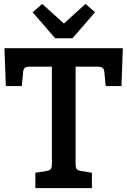

<svg xmlns="http://www.w3.org/2000/svg" viewBox="-20 -968 656 988"><path d="M612 -720 605 -525H524L517 -596Q516 -613 507.5 -619Q499 -625 479 -625H369V-126Q369 -106 374.5 -98.5Q380 -91 398 -88L453 -79V0H162V-79L218 -88Q236 -91 241.5 -98.5Q247 -106 247 -126V-625H136Q116 -625 108 -619Q100 -613 99 -596L92 -525H10L3 -720ZM469 -905 353 -771H264L148 -905L197 -948L309 -847L420 -948Z"/></svg>

Font: Enriqueta SemiBold
Style: Regular
Weight: 600
Designer: Viviana Monsalve, Gustavo Ibarra
Foundry: 72Puntos
Version: Version 2.000